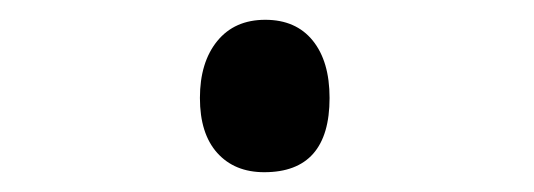

<svg xmlns="http://www.w3.org/2000/svg" viewBox="-20 -399 540 194"><path d="M313 -300Q313 -225 247 -225Q217 -225 199.5 -244.5Q182 -264 182 -300Q182 -336 199.5 -357.5Q217 -379 248 -379Q279 -379 296 -358Q313 -337 313 -300Z"/></svg>

Font: TypoPRO Lekton
Style: Bold
Weight: 700
Monospace: yes
Designer: Paolo Mazzetti, Luciano Perondi, Raffaele Flato, Elena Papassissa, Emilio Macchia, Michela Povoleri, Tobias Seemiller, R
Version: Version 34.000